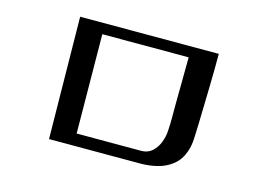

<svg xmlns="http://www.w3.org/2000/svg" viewBox="-79 -758 1159 844"><g transform="rotate(15 500.0 -336.5)"><path d="M305 -565 309 -114H603Q633 -114 653 -132.5Q673 -151 683 -178Q693 -205 694 -230Q696 -259 696 -289Q696 -319 696 -348Q697 -403 697 -457Q697 -511 698 -565ZM822 -614Q822 -535 820 -454.5Q818 -374 816 -294Q815 -265 813.5 -228.5Q812 -192 802 -165Q788 -125 758.5 -101.5Q729 -78 691.5 -68.5Q654 -59 615 -59H198L191 -614Z"/></g></svg>

Font: Kaisei Decol
Style: Bold
Weight: 700
Designer: Font-Kai, 金井和夫
Foundry: KAZUO KANAI
Version: Version 5.003